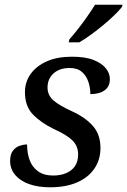

<svg xmlns="http://www.w3.org/2000/svg" viewBox="-20 -786 541 816"><path d="M193 10Q142 10 104 -3.5Q66 -17 44.5 -42.5Q23 -68 23 -102Q23 -130 35 -145.5Q47 -161 63.5 -166.5Q80 -172 95 -172Q95 -137 105.5 -107Q116 -77 141 -58.5Q166 -40 206 -40Q238 -40 262 -50.5Q286 -61 299 -80.5Q312 -100 312 -130Q312 -165 288 -189Q264 -213 208 -238Q153 -265 119.5 -300Q86 -335 86 -394Q86 -438 110.5 -472Q135 -506 179.5 -525.5Q224 -545 285 -545Q343 -545 378 -531Q413 -517 430 -495.5Q447 -474 447 -450Q447 -418 424.5 -402Q402 -386 364 -386Q364 -413 355.5 -438.5Q347 -464 328 -480.5Q309 -497 276 -497Q233 -497 207.5 -474Q182 -451 182 -414Q182 -381 207.5 -359Q233 -337 286 -313Q343 -287 375 -250.5Q407 -214 407 -157Q407 -108 381.5 -70Q356 -32 308 -11Q260 10 193 10ZM275 -619Q293 -639 312.5 -664Q332 -689 350.5 -715.5Q369 -742 384 -766H501L498 -756Q486 -741 465.5 -721Q445 -701 419 -679.5Q393 -658 367 -639Q341 -620 317 -606H272Z"/></svg>

Font: ET Text
Style: Italic
Weight: 470
Italic angle: -12°
Designer: Monotype Design Team
Foundry: Monotype Imaging Inc.
Version: Version 2.009